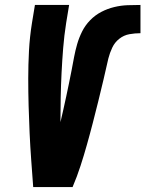

<svg xmlns="http://www.w3.org/2000/svg" viewBox="-20 -755 587 775"><path d="M114 0Q110 -54 106 -109Q102 -164 99.5 -218.5Q97 -273 95.5 -328Q94 -383 94 -438.5Q94 -494 97 -550Q100 -606 109 -662L121 -735H259L247 -662Q239 -611 235 -561Q231 -511 228.5 -461Q226 -411 225 -361Q224 -311 224 -262Q230 -288 236 -314Q242 -340 247.5 -366.5Q253 -393 258.5 -419Q264 -445 269 -471.5Q274 -498 279 -524.5Q284 -551 291.5 -577Q299 -603 311.5 -628Q324 -653 344 -673.5Q364 -694 389 -707Q414 -720 441 -726.5Q468 -733 494.5 -734Q521 -735 547 -735V-621Q525 -621 502.5 -617Q480 -613 461.5 -598.5Q443 -584 433 -562.5Q423 -541 417.5 -519.5Q412 -498 407.5 -476Q403 -454 397.5 -432.5Q392 -411 387 -389Q382 -367 376.5 -345.5Q371 -324 365.5 -302Q360 -280 354.5 -258.5Q349 -237 343 -215Q337 -193 331 -171.5Q325 -150 318.5 -128.5Q312 -107 305 -85.5Q298 -64 290 -42.5Q282 -21 273 0Z"/></svg>

Font: Iosevka Curly Heavy Oblique
Style: Regular
Weight: 900
Italic angle: -9°
Monospace: yes
Designer: Belleve Invis
Foundry: Belleve Invis
Version: Version 11.1.0; ttfautohint (v1.8.3)